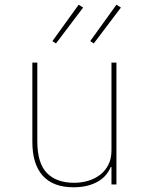

<svg xmlns="http://www.w3.org/2000/svg" viewBox="-20 -781 640 813"><path d="M452 -74H449Q442 -57 429.5 -41.5Q417 -26 397.5 -14Q378 -2 351.5 5Q325 12 291 12Q205 12 161 -37Q117 -86 117 -180V-516H138V-183Q138 -90 178.5 -48.5Q219 -7 294 -7Q325 -7 353.5 -15.5Q382 -24 404 -41Q426 -58 439 -83.5Q452 -109 452 -144V-516H473V0H452ZM217 -597 202 -607 313 -761 332 -749ZM377 -597 362 -607 473 -761 492 -749Z"/></svg>

Font: IBM Plex Mono Thin
Style: Regular
Weight: 100
Monospace: yes
Designer: Mike Abbink, Paul van der Laan, Pieter van Rosmalen
Foundry: Bold Monday
Version: Version 2.3